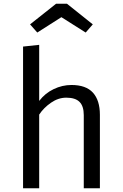

<svg xmlns="http://www.w3.org/2000/svg" viewBox="-20 -1005 655 1025"><path d="M189.2 -466.2Q220.5 -507.2 266.4 -529.2Q312.3 -551.3 361.5 -551.3Q439 -551.3 476.2 -510.3Q513.3 -469.2 513.3 -392.3V0H427.2V-390.3Q427.2 -438.5 404.6 -461Q382.1 -483.6 333.8 -483.6Q291.3 -483.6 252.3 -456.7Q213.3 -429.7 189.2 -393.3V0H103.1V-756.4L189.2 -765.6ZM279.5 -985.1H337.4L475.4 -874.9L437.4 -831.3L307.7 -913.3L179 -831.3L140.5 -874.9Z"/></svg>

Font: Fira Code
Style: Regular
Weight: 400
Designer: Carrois Corporate, Edenspiekermann AG, Nikita Prokopov
Foundry: Carrois Corporate, Edenspiekermann AG, Nikita Prokopov
Version: Version 5.002